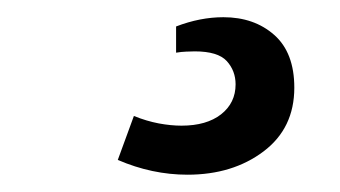

<svg xmlns="http://www.w3.org/2000/svg" viewBox="-20 7 393 222"><path d="M196.8 209Q155.8 209 116.2 191.9L134.8 141.1Q149.4 147 163.6 149.7Q177.7 152.3 189.9 152.3Q218.8 152.3 235.6 139.2Q252.4 126 252.4 104.5Q252.4 88.9 242.2 77.6Q231.9 66.4 205.1 66.4Q200.2 66.4 195.1 66.7Q189.9 66.9 183.6 67.9V37.6Q211.4 26.9 238.3 26.9Q273.9 26.9 297.1 47.4Q320.3 67.9 320.3 108.4Q320.3 155.3 284.7 182.1Q249 209 196.8 209Z"/></svg>

Font: Comme SemiBold
Style: Regular
Weight: 600
Version: Version 1.000;gftools[0.9.27]